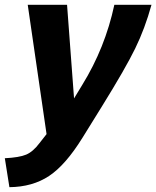

<svg xmlns="http://www.w3.org/2000/svg" viewBox="-70 -545 648 796"><path d="M-50 111Q10 108 38.5 96Q67 84 94 48L123 11L45 -525H208L237 -137L271 -193Q366 -347 404 -525H558Q531 -427 490.5 -344Q450 -261 352 -103L272 26Q202 139 133.5 184.5Q65 230 -31 231Z"/></svg>

Font: Raleway-v4020 ExtraBold
Style: Italic
Weight: 800
Italic angle: -12°
Designer: Matt McInerney, Pablo Impallari, Rodrigo Fuenzalida
Foundry: Matt McInerney, Pablo Impallari, Rodrigo Fuenzalida
Version: Version 4.020;PS 004.020;hotconv 1.0.88;makeotf.lib2.5.64775